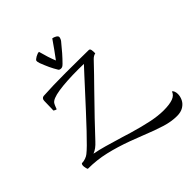

<svg xmlns="http://www.w3.org/2000/svg" viewBox="-305 -1184 1601 1601"><g transform="rotate(-45 495.0 -384.0)"><path d="M990 88Q990 117 976 146Q962 175 931.5 194Q901 213 855 213Q790 213 717.5 191Q645 169 531 123L432 85Q321 44 221.5 21Q122 -2 19 -2Q15 -2 11 -18.5Q7 -35 7 -46Q7 -56 10 -63Q13 -70 17 -70Q38 -70 60 -78Q82 -86 95 -97Q134 -127 233.5 -232.5Q333 -338 488 -508Q515 -537 546.5 -572Q578 -607 613 -644Q592 -645 551 -645Q406 -645 315 -631Q224 -617 206 -586Q199 -574 193 -558Q187 -542 185 -537Q179 -537 170 -541.5Q161 -546 158 -549Q158 -563 159 -571L161 -659Q161 -673 168 -682Q175 -691 187 -692Q301 -699 452 -699L630 -698Q667 -697 723 -697Q737 -697 740 -678.5Q743 -660 742 -639Q719 -635 699 -614Q609 -519 522 -431Q339 -244 224 -120Q202 -96 182.5 -81.5Q163 -67 140 -58Q196 -47 254.5 -30.5Q313 -14 409 15Q459 31 484 38Q586 68 665 84.5Q744 101 809 101Q880 101 919.5 86Q959 71 970 37Q979 42 984.5 56Q990 70 990 88ZM627 -946Q627 -942 623 -931.5Q619 -921 613 -913Q545 -828 488 -771Q478 -761 470 -756Q462 -751 452 -751Q444 -751 437 -753.5Q430 -756 428 -760Q405 -798 390 -830.5Q375 -863 357 -909Q349 -934 351 -942Q354 -953 378 -966.5Q402 -980 419 -980Q442 -892 468 -829Q522 -901 577 -981Q593 -979 610 -969Q627 -959 627 -946Z"/></g></svg>

Font: Charmonman
Style: Bold
Weight: 700
Designer: Ekaluck Peanpanawate
Foundry: Cadson Demak Co.,Ltd.
Version: Version 1.000; ttfautohint (v1.6)